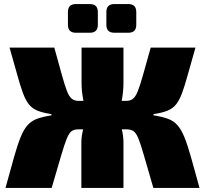

<svg xmlns="http://www.w3.org/2000/svg" viewBox="-20 -924 1008 944"><path d="M941 -690Q918 -610 903 -555.5Q888 -501 875 -466Q862 -431 845.5 -410.5Q829 -390 802.5 -379.5Q776 -369 735 -363V-357Q778 -350 805.5 -340Q833 -330 852 -309Q871 -288 886.5 -250Q902 -212 919 -151.5Q936 -91 961 0H734Q705 -99 688.5 -157Q672 -215 660.5 -243Q649 -271 636 -279.5Q623 -288 602 -288L600 -428Q621 -428 634 -438.5Q647 -449 658 -477Q669 -505 683.5 -556.5Q698 -608 721 -690ZM247 -690Q270 -608 284 -556.5Q298 -505 309 -477Q320 -449 333 -438.5Q346 -428 366 -428L365 -288Q345 -288 332.5 -279.5Q320 -271 308.5 -243Q297 -215 280 -157Q263 -99 234 0H7Q32 -91 49 -151.5Q66 -212 81.5 -250Q97 -288 116 -309Q135 -330 162.5 -340Q190 -350 233 -357V-363Q192 -369 165.5 -379.5Q139 -390 122.5 -410.5Q106 -431 93 -466Q80 -501 65 -555.5Q50 -610 27 -690ZM428 -428V-288H337V-428ZM587 -690V-516Q587 -478 580 -437.5Q573 -397 557 -362Q569 -330 578 -292.5Q587 -255 587 -225V0H380V-225Q380 -255 390 -292.5Q400 -330 412 -362Q396 -397 388.5 -437.5Q381 -478 381 -516V-690ZM631 -428V-288H541V-428ZM611 -904Q650 -904 650 -865V-802Q650 -763 611 -763H542Q503 -763 503 -802V-865Q503 -904 542 -904ZM422 -904Q461 -904 461 -865V-802Q461 -763 422 -763H353Q314 -763 314 -802V-865Q314 -904 353 -904Z"/></svg>

Font: Exo 2 Black
Style: Regular
Weight: 900
Designer: Natanael Gama
Foundry: Natanael Gama
Version: Version 2.010